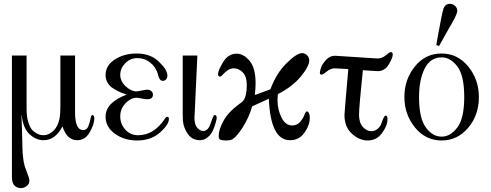

<svg xmlns="http://www.w3.org/2000/svg" viewBox="-20 -719 2552 998"><path d="M42 200.2V-430.2H118.2V-152.8Q118.2 -110.8 127.7 -81.3Q137.2 -51.8 152.1 -38.8Q167 -25.9 179.9 -21Q192.9 -16.1 206.1 -16.1Q233.9 -16.1 258.1 -39.6Q282.2 -63 290 -106Q293.9 -126 293.9 -166V-430.2H370.1V-134.8Q370.1 -43 412.1 -43Q431.2 -43 439 -62.5Q446.8 -82 450.4 -101.6Q454.1 -121.1 460 -121.1Q469.7 -121.1 470.2 -103Q470.2 -73.2 446.5 -31.7Q422.9 9.8 381.8 9.8Q327.6 9.8 305.2 -61H304.2Q267.1 9.8 206.1 9.8Q168 9.8 134 -21Q100.1 -51.8 92.8 -120.1H91.8Q93.8 -73.2 95 -19.5Q96.2 34.2 96.7 53.7Q97.2 73.2 100.1 100.6Q103 127.9 109.6 147.9Q116.2 168 127.9 198.2Q132.8 210.4 132.8 220.2Q132.8 237.3 118.9 248Q105 258.8 88.9 258.8Q69.8 258.8 55.9 246.1Q42 233.4 42 200.2Z M528.8 -112.8Q528.8 -186 638.2 -227.1Q618.2 -233.9 605 -239.5Q591.8 -245.1 571.3 -257.6Q550.8 -270 539.8 -288.1Q528.8 -306.2 528.8 -329.1Q528.8 -378.9 576.9 -409.9Q625 -440.9 690.9 -440.9Q761.7 -440.9 805.9 -398.4Q850.1 -356 850.1 -326.2Q850.1 -314.9 843.5 -306.9Q836.9 -298.8 827.1 -298.8Q824.2 -298.8 821.5 -299.3Q818.8 -299.8 816.9 -300.8Q814.9 -301.8 813.5 -304Q812 -306.2 810.5 -307.6Q809.1 -309.1 807.6 -312.5Q806.2 -315.9 805.7 -317.4Q805.2 -318.8 803.5 -323Q801.8 -327.1 801.8 -328.6Q801.8 -330.1 800.3 -334.5Q798.8 -338.9 798.8 -339.8Q787.6 -373 759.3 -395Q731 -417 694.8 -417Q656.7 -417 630.9 -390.4Q605 -363.8 605 -330.1Q605 -296.9 633.1 -270.5Q661.1 -244.1 689 -244.1Q696.8 -244.1 716.8 -248.5Q736.8 -252.9 746.1 -252.9Q758.3 -252.9 766.6 -245.4Q774.9 -237.8 774.9 -227.1Q774.9 -203.1 745.1 -203.1Q733.9 -203.1 716.1 -207Q698.2 -210.9 689 -210.9Q660.2 -210.9 632.6 -182.4Q605 -153.8 605 -113.8Q605 -74.7 631.1 -45.4Q657.2 -16.1 698.2 -16.1Q780.3 -16.1 837.9 -103Q843.8 -111.8 850.1 -111.8Q857.9 -111.8 857.9 -100.1Q857.9 -71.3 811.5 -30Q765.1 11.2 692.9 11.2Q626 11.2 577.4 -23.7Q528.8 -58.6 528.8 -112.8Z M929.7 -127.9V-430.2H1005.9L991.7 -123Q991.7 -121.1 991.2 -116.5Q990.7 -111.8 990.7 -108.9Q990.7 -70.8 1005.6 -54.4Q1020.5 -38.1 1036.6 -38.1Q1061.5 -38.1 1074.7 -77.1Q1087.9 -116.2 1091.8 -119.1Q1097.7 -123 1102.1 -119.1Q1106.4 -115.2 1106.4 -106.9Q1106.4 -101.1 1102.1 -84.5Q1097.7 -67.9 1088.6 -45.4Q1079.6 -22.9 1061 -6.6Q1042.5 9.8 1019.5 9.8Q979.5 9.8 957 -21.7Q934.6 -53.2 930.7 -90.8Q929.7 -103 929.7 -127.9Z M1113.3 -333Q1113.3 -353 1139.9 -396.5Q1166.5 -439.9 1209.5 -439.9Q1246.6 -439.9 1277.6 -402.6Q1308.6 -365.2 1308.6 -285.2Q1308.6 -265.1 1304.7 -225.1L1385.7 -254.9Q1415.5 -336.9 1469 -389.9Q1522.5 -442.9 1550.3 -442.9Q1564.5 -442.9 1575.9 -431.9Q1587.4 -420.9 1587.4 -404.8Q1587.4 -374 1543 -320.6Q1498.5 -267.1 1424.3 -230Q1422.4 -210 1422.4 -200.2Q1422.4 -150.4 1442.9 -108.6Q1463.4 -66.9 1498.5 -66.9Q1524.4 -66.9 1540 -85.4Q1555.7 -104 1562.5 -122.1Q1569.3 -140.1 1574.7 -140.1Q1576.7 -140.1 1580.1 -138.2Q1583.5 -136.2 1586.9 -128.2Q1590.3 -120.1 1590.3 -107.9Q1590.3 -67.9 1562.5 -29.1Q1534.7 9.8 1487.3 9.8Q1386.2 9.8 1377.4 -206.1L1290.5 -166Q1275.4 -109.9 1240.5 -55.4Q1205.6 -1 1181.6 7.8Q1173.8 10.7 1156.7 11.2Q1133.8 11.2 1125.2 7.1Q1116.7 2.9 1116.7 -12.2Q1116.7 -45.4 1141.6 -90.8Q1166.5 -136.2 1224.6 -179.2Q1225.6 -179.2 1230.5 -183.1Q1235.4 -187 1236.8 -188Q1238.3 -189 1242.9 -194.1Q1247.6 -199.2 1249.5 -203.1Q1251.5 -207 1254.4 -214.6Q1257.3 -222.2 1259 -230.5Q1260.7 -238.8 1261.7 -251Q1262.7 -263.2 1262.7 -277.8Q1262.7 -321.8 1241.7 -342.8Q1220.7 -363.8 1196.3 -363.8Q1177.2 -363.8 1162.8 -353.3Q1148.4 -342.8 1139.4 -332.3Q1130.4 -321.8 1125.5 -320.8Q1119.6 -319.8 1116.5 -323.5Q1113.3 -327.1 1113.3 -333Z M1642.6 -341.8Q1642.6 -348.6 1648.9 -367.9Q1655.3 -387.2 1675.3 -408.2Q1695.3 -429.2 1721.2 -429.2Q1732.4 -429.2 1831.3 -422.1Q1930.2 -415 1941.4 -415Q1966.3 -415 1985.4 -431.6Q2004.4 -448.2 2011.2 -448.2Q2021 -448.2 2021.5 -436Q2021.5 -418 2000.5 -383.5Q1979.5 -349.1 1943.4 -349.1Q1942.4 -349.1 1866.2 -354Q1846.2 -162.1 1846.2 -123Q1846.2 -81.1 1866.2 -59.1Q1886.2 -37.1 1909.2 -37.1Q1929.2 -37.1 1943.4 -49.6Q1957.5 -62 1962.4 -77.4Q1967.3 -92.8 1973.4 -105.5Q1979.5 -118.2 1984.4 -118.2Q1994.1 -118.2 1994.1 -99.1Q1994.1 -65.9 1965.8 -27.3Q1937.5 11.2 1891.1 11.2Q1848.1 11.2 1809.3 -23.9Q1770.5 -59.1 1770.5 -121.1Q1770.5 -135.3 1790.5 -359.9Q1772.5 -360.8 1750 -362.3Q1727.5 -363.8 1721.2 -363.8Q1698.2 -363.8 1678.7 -347.4Q1659.2 -331.1 1652.3 -331.1Q1642.6 -330.6 1642.6 -341.8Z M2469.2 -214.8Q2469.2 -119.6 2413.1 -54.2Q2356.9 11.2 2275.9 11.2Q2191.9 11.2 2137 -56.4Q2082 -124 2082 -215.1Q2082 -306.2 2136.5 -373.5Q2190.9 -440.9 2274.9 -440.9Q2358.9 -440.9 2414.1 -373Q2469.2 -305.2 2469.2 -214.8ZM2158.2 -214.8Q2158.2 -105 2193.1 -56.9Q2228 -8.8 2275.9 -8.8Q2320.8 -8.8 2356.9 -55.9Q2393.1 -103 2393.1 -215.1Q2393.1 -327.1 2356.9 -374Q2320.8 -420.9 2275.9 -420.9Q2216.8 -420.9 2187.5 -362.8Q2158.2 -304.7 2158.2 -214.8ZM2248 -484.9Q2248 -486.8 2255.6 -530Q2263.2 -573.2 2272.7 -620.1Q2282.2 -667 2285.2 -674.8Q2294.9 -698.7 2317.9 -699.2Q2333 -699.2 2345 -688.7Q2356.9 -678.2 2356.9 -662.1Q2356.9 -647.9 2330.1 -600.1Q2325.2 -591.3 2312 -568.8Q2283.2 -518.1 2262.2 -480Z"/></svg>

Font: CMU Serif Upright Italic
Style: UprightItalic
Weight: 500
Version: Version 0.7.0